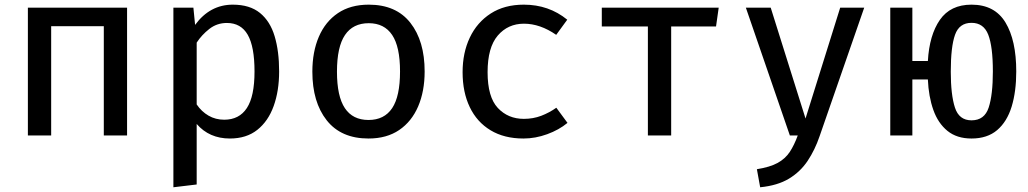

<svg xmlns="http://www.w3.org/2000/svg" viewBox="-20 -573 4348 812"><path d="M419 0V-462.1H196.4V0H97.9V-540.5H517.4V0Z M964.6 -553.3Q1036.4 -553.3 1079.5 -518.2Q1122.6 -483.1 1141.5 -419.7Q1160.5 -356.4 1160.5 -270.8Q1160.5 -188.7 1137.4 -124.6Q1114.4 -60.5 1068.2 -23.8Q1022.1 12.8 952.3 12.8Q865.1 12.8 811.8 -48.7V207.2L713.3 219V-540.5H797.9L805.1 -467.7Q867.7 -553.3 964.6 -553.3ZM939.5 -475.9Q897.4 -475.9 865.1 -450.5Q832.8 -425.1 811.8 -392.8V-131.3Q832.3 -101 862.1 -83.8Q891.8 -66.7 928.2 -66.7Q991.8 -66.7 1024.1 -116.2Q1056.4 -165.6 1056.4 -270.8Q1056.4 -375.9 1027.7 -425.9Q999 -475.9 939.5 -475.9Z M1539.5 -553.3Q1655.4 -553.3 1715.6 -476.4Q1775.9 -399.5 1775.9 -270.8Q1775.9 -187.2 1748.5 -123.1Q1721 -59 1668.2 -23.1Q1615.4 12.8 1538.5 12.8Q1422.6 12.8 1361.8 -64.1Q1301 -141 1301 -269.7Q1301 -353.8 1328.5 -417.7Q1355.9 -481.5 1409 -517.4Q1462.1 -553.3 1539.5 -553.3ZM1539.5 -474.9Q1472.8 -474.9 1439 -424.9Q1405.1 -374.9 1405.1 -269.7Q1405.1 -165.6 1438.5 -115.6Q1471.8 -65.6 1538.5 -65.6Q1605.1 -65.6 1638.5 -115.6Q1671.8 -165.6 1671.8 -270.8Q1671.8 -375.4 1638.5 -425.1Q1605.1 -474.9 1539.5 -474.9Z M2195.4 -70.3Q2234.9 -70.3 2269 -83.3Q2303.1 -96.4 2332.8 -117.4L2380 -53.3Q2344.1 -23.6 2294.1 -5.4Q2244.1 12.8 2193.8 12.8Q2112.3 12.8 2054.6 -22.1Q1996.9 -56.9 1966.7 -120Q1936.4 -183.1 1936.4 -267.7Q1936.4 -349.7 1966.9 -414.1Q1997.4 -478.5 2055.4 -515.9Q2113.3 -553.3 2195.4 -553.3Q2301 -553.3 2379 -489.7L2332.3 -425.6Q2264.1 -472.8 2195.9 -472.8Q2128.2 -472.8 2085.1 -422.6Q2042.1 -372.3 2042.1 -267.7Q2042.1 -162.6 2085.4 -116.4Q2128.7 -70.3 2195.4 -70.3Z M3019.5 -540.5 3008.2 -461H2818.5V0H2720V-461H2525.1V-540.5Z M3634.9 -540.5 3446.2 3.1Q3426.7 60.5 3395.9 106.9Q3365.1 153.3 3316.7 182.6Q3268.2 211.8 3194.9 219L3181 142.6Q3236.4 133.8 3269 115.9Q3301.5 97.9 3320.3 69.2Q3339 40.5 3353.8 0H3320.5L3134.4 -540.5H3239.5L3386.7 -71.8L3533.3 -540.5Z M4088.7 -553.3Q4186.7 -553.3 4232.3 -477.9Q4277.9 -402.6 4277.9 -270.8Q4277.9 -186.2 4258.5 -122.3Q4239 -58.5 4197.2 -22.8Q4155.4 12.8 4088.7 12.8Q4026.7 12.8 3986.9 -19.5Q3947.2 -51.8 3927.2 -108.2Q3907.2 -164.6 3904.1 -236.9H3838.5V0H3745.1V-540.5H3838.5V-314.9H3904.1Q3910.3 -424.6 3954.9 -489Q3999.5 -553.3 4088.7 -553.3ZM4088.7 -476.4Q4036.9 -476.4 4019 -425.9Q4001 -375.4 4001 -269.7Q4001 -172.3 4018.5 -118.2Q4035.9 -64.1 4088.7 -64.1Q4143.6 -64.1 4161.3 -118.2Q4179 -172.3 4179 -270.8Q4179 -375.9 4159.5 -426.2Q4140 -476.4 4088.7 -476.4Z"/></svg>

Font: Fira Code Retina
Style: Regular
Weight: 450
Monospace: yes
Designer: Carrois Corporate, Edenspiekermann AG, Nikita Prokopov
Foundry: Carrois Corporate, Edenspiekermann AG, Nikita Prokopov
Version: Version 6.002